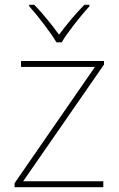

<svg xmlns="http://www.w3.org/2000/svg" viewBox="-20 -783 496 803"><path d="M216 -606H238C262 -647 317 -716 354 -757V-763H333C296 -726 255 -676 227 -638C199 -676 160 -726 123 -763H102V-757C139 -716 192 -647 216 -606ZM412 0V-25H77L415 -513V-528H68V-503H377L41 -17V0Z"/></svg>

Font: Noto Sans Meetei Mayek Thin
Style: Regular
Weight: 100
Designer: Monotype Design Team and Neelakash Kshetrimayum
Foundry: Monotype Imaging Inc.
Version: Version 2.002